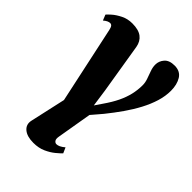

<svg xmlns="http://www.w3.org/2000/svg" viewBox="-244 -645 994 994"><g transform="rotate(45 253.0 -148.0)"><path d="M307.5 -146.5Q335 -186 351.8 -220.8Q368.5 -255.5 376.5 -289.2Q384.5 -323 384.5 -358.5Q384.5 -378 377.2 -398.5Q370 -419 362.5 -439.8Q355 -460.5 355 -480Q355 -506 373 -526.8Q391 -547.5 429.5 -547.5Q471 -547.5 489.8 -517Q508.5 -486.5 508.5 -441.5Q508.5 -402 496 -361.2Q483.5 -320.5 461.5 -278.8Q439.5 -237 410.2 -195.2Q381 -153.5 348 -112.5Q335 -97.5 322.5 -82.5Q310 -67.5 298.5 -54.5L266 136.5Q262.5 156.5 269 165Q275.5 173.5 284.5 173.5Q293.5 173.5 304.2 168.5Q315 163.5 329.5 151.5L343 182Q333 192.5 312.5 209.5Q292 226.5 262.5 239.8Q233 253 195 253Q148 253 124 232.5Q100 212 107 179.5L150.5 -16L60 -438Q56.5 -454.5 51.2 -460.8Q46 -467 38 -467Q31.5 -467 23 -463.5Q14.5 -460 2 -449.5L-10.5 -480.5Q-6 -486.5 12.2 -502.8Q30.5 -519 58.5 -533Q86.5 -547 120.5 -547Q166.5 -547 190.8 -528.5Q215 -510 221 -475.5L266 -200.5L279.5 -105.5Z"/></g></svg>

Font: Merriweather 72pt Black
Style: Italic
Weight: 900
Italic angle: -7.8°
Version: Version 2.101